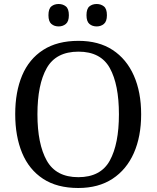

<svg xmlns="http://www.w3.org/2000/svg" viewBox="-20 -929 782 959"><path d="M371 10Q265 10 195 -36Q125 -82 90.5 -165Q56 -248 56 -359Q56 -470 90.5 -552Q125 -634 195.5 -679.5Q266 -725 372 -725Q473 -725 542.5 -679.5Q612 -634 648.5 -551.5Q685 -469 685 -358Q685 -247 648.5 -164.5Q612 -82 542 -36Q472 10 371 10ZM371 -44Q483 -44 528.5 -127Q574 -210 574 -358Q574 -507 528.5 -589Q483 -671 372 -671Q260 -671 213.5 -589Q167 -507 167 -358Q167 -210 213.5 -127Q260 -44 371 -44ZM463 -797Q441 -797 426.5 -809.5Q412 -822 412 -853Q412 -885 426.5 -897Q441 -909 463 -909Q484 -909 499 -897Q514 -885 514 -853Q514 -822 499 -809.5Q484 -797 463 -797ZM273 -797Q251 -797 236.5 -809.5Q222 -822 222 -853Q222 -885 236.5 -897Q251 -909 273 -909Q294 -909 309 -897Q324 -885 324 -853Q324 -822 309 -809.5Q294 -797 273 -797Z"/></svg>

Font: Noto Serif Grantha
Style: Regular
Weight: 400
Designer: Monotype Design Team
Foundry: Monotype Imaging Inc.
Version: Version 2.004; ttfautohint (v1.8.4.7-5d5b)